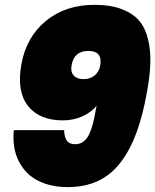

<svg xmlns="http://www.w3.org/2000/svg" viewBox="-20 -764 640 791"><path d="M37.1 -228H244.1Q245.1 -198.2 255.6 -184.1Q266.1 -169.9 290 -169.9Q306.2 -169.9 318.6 -177.5Q331.1 -185.1 339.6 -197.3Q348.1 -209.5 355.5 -231Q362.8 -252.4 367.4 -273.9Q372.1 -295.4 377.9 -328.1Q355 -300.3 318.4 -284.2Q281.7 -268.1 238.8 -268.1Q142.6 -268.1 95.5 -327.4Q48.3 -386.7 67.9 -498Q87.9 -611.3 168.9 -677.7Q250 -744.1 369.1 -744.1Q435.5 -744.1 481.9 -726.3Q528.3 -708.5 553.7 -678.2Q579.1 -647.9 590.1 -601.6Q601.1 -555.2 599.4 -503.9Q597.7 -452.6 585.9 -387.2Q568.8 -290.5 543.2 -220Q517.6 -149.4 478.8 -97.4Q439.9 -45.4 385.3 -19.3Q330.6 6.8 258.8 6.8Q209 6.8 168.9 -6.3Q128.9 -19.5 102.8 -41.7Q76.7 -64 60.3 -94.2Q43.9 -124.5 38.6 -158.2Q33.2 -191.9 37.1 -228ZM393.1 -495.1Q402.8 -554.2 344.2 -554.2Q284.7 -554.2 274.9 -495.1Q270 -467.8 283.7 -452.9Q297.4 -438 324.2 -438Q351.1 -438 369.6 -452.9Q388.2 -467.8 393.1 -495.1Z"/></svg>

Font: SVN-Poppins Black
Style: Italic
Weight: 900
Italic angle: -10°
Designer: Ninad Kale (Devanagari), Jonny Pinhorn (Latin)
Foundry: Indian Type Foundry
Version: Version 3.002 2017